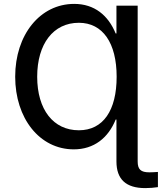

<svg xmlns="http://www.w3.org/2000/svg" viewBox="-20 -757 831 986"><path d="M687 -728H578V-585H574C536 -678 465 -737 361 -737C186 -737 58 -579 58 -363C58 -150 183 10 359 10C463 10 536 -49 574 -143H578V72C578 164 627 209 726 209C748 209 772 207 791 204V126C776 127 760 128 747 128C703 128 687 113 687 72ZM171 -363C171 -532 254 -640 385 -640C508 -640 579 -536 579 -363C579 -190 510 -88 385 -88C254 -88 171 -194 171 -363Z"/></svg>

Font: Wafeq Medium
Style: Regular
Weight: 500
Designer: Rasmus Andersson & Azza Alameddine
Foundry: Google & TypeTogether
Version: Version 3.000;January 28, 2025;FontCreator 15.0.0.3014 64-bi